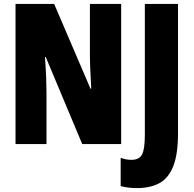

<svg xmlns="http://www.w3.org/2000/svg" viewBox="-20 -734 986 978"><path d="M597.2 0H398.9L212.9 -443.8H209Q213.4 -384.8 215.1 -339.4Q216.8 -293.9 216.8 -263.2V0H59.1V-713.9H255.9L440.9 -282.2H444.8Q441.9 -335.9 439.9 -379.4Q438 -422.9 438 -455.1V-713.9H597.2ZM677.7 224.1Q656.2 224.1 635.3 221.7Q614.3 219.2 594.7 213.9V69.8Q606.9 74.7 620.6 77.4Q634.3 80.1 649.9 80.1Q689 80.1 703.4 53.2Q717.8 26.4 717.8 -46.9V-713.9H886.7V-55.2Q886.7 52.7 862.1 113.8Q837.4 174.8 790.8 199.5Q744.1 224.1 677.7 224.1Z"/></svg>

Font: Open Sans Condensed ExtraBold
Style: Regular
Weight: 800
Width: 3
Designer: Monotype Design Team
Foundry: Monotype Imaging Inc.
Version: Version 3.000; ttfautohint (v1.8.4)